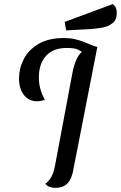

<svg xmlns="http://www.w3.org/2000/svg" viewBox="-20 -887 585 929"><path d="M247 22Q232 22 219 17Q206 12 200 2Q211 -6 220 -18Q229 -30 236 -47.5Q243 -65 247 -90L330 -532Q338 -575 352 -603.5Q366 -632 389.5 -646Q413 -660 451 -660L334 -62Q328 -31 316.5 -12.5Q305 6 287.5 14Q270 22 247 22ZM158 -397Q133 -397 113.5 -410.5Q94 -424 83 -448.5Q72 -473 72 -507Q72 -556 95 -601Q118 -646 166.5 -674.5Q215 -703 290 -703Q318 -703 342 -697.5Q366 -692 386 -684Q406 -676 422 -669.5Q438 -663 450 -660L376 -635L375 -637Q372 -639 357 -647Q342 -655 302 -655Q238 -655 203 -617Q168 -579 168 -511Q168 -483 175.5 -456Q183 -429 197 -405Q188 -401 178.5 -399Q169 -397 158 -397ZM300 -740 293 -781 525 -867Q536 -860 540.5 -849.5Q545 -839 545 -824Q545 -791 524 -774.5Q503 -758 473 -753Q443 -748 414 -746Z"/></svg>

Font: Sansita Swashed Light Light
Style: Regular
Weight: 300
Version: Version 1.003